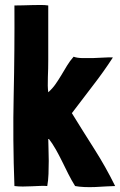

<svg xmlns="http://www.w3.org/2000/svg" viewBox="-20 -748 483 772"><path d="M38 -726Q39 -544 35 -365Q31 -186 38 0Q53 2 71.5 2Q90 2 108 1Q126 0 142.5 -0.5Q159 -1 170 0Q174 -22 175 -48.5Q176 -75 176 -101Q176 -127 175 -151Q174 -175 174 -193Q191 -171 204.5 -147Q218 -123 230 -98.5Q242 -74 254.5 -49Q267 -24 282 0Q297 3 318.5 4Q340 5 363 4Q386 3 407.5 1.5Q429 0 443 0Q405 -77 359.5 -148.5Q314 -220 269 -293Q311 -349 354 -404.5Q397 -460 434 -517Q420 -518 398 -516.5Q376 -515 353.5 -514.5Q331 -514 310 -514.5Q289 -515 276 -520Q261 -503 249.5 -484Q238 -465 227 -446.5Q216 -428 203.5 -410Q191 -392 174 -377Q171 -400 172.5 -437Q174 -474 174 -507V-726Q161 -728 144 -728Q127 -728 108.5 -727.5Q90 -727 71.5 -726.5Q53 -726 38 -726Z"/></svg>

Font: Londrina Solid
Style: Regular
Weight: 400
Designer: Marcelo Magalhaes
Foundry: Marcelo Magalhães
Version: Version 1.002